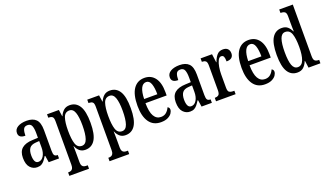

<svg xmlns="http://www.w3.org/2000/svg" viewBox="-84 -1391 3885 2257"><g transform="rotate(-20 1859.0 -263.0)"><path d="M160 10Q109 10 73 -29Q37 -68 37 -151Q37 -230 82 -268.5Q127 -307 218 -310L284 -313V-373Q284 -429 271 -462Q258 -495 218 -495Q179 -495 166.5 -465.5Q154 -436 154 -386Q71 -386 71 -449Q71 -496 114 -521.5Q157 -547 226 -547Q303 -547 342.5 -507.5Q382 -468 382 -373V-115Q382 -73 393 -58Q404 -43 431 -43H434V0H305L292 -84H285Q268 -56 251.5 -35Q235 -14 214 -2Q193 10 160 10ZM194 -45Q235 -45 260 -86.5Q285 -128 285 -191V-272L242 -269Q184 -265 161.5 -234Q139 -203 139 -145Q139 -99 152 -72Q165 -45 194 -45Z M478 234V191H485Q500 191 513.5 186Q527 181 536 166Q545 151 545 120V-424Q545 -469 529 -481Q513 -493 488 -493H479V-536H627L639 -453H642Q659 -494 688 -520Q717 -546 764 -546Q842 -546 884 -479.5Q926 -413 926 -268Q926 -124 884 -56.5Q842 11 762 11Q719 11 691 -12.5Q663 -36 646 -77H643Q644 -55 644.5 -26Q645 3 645 37V124Q645 153 654 167.5Q663 182 677 186.5Q691 191 705 191H724V234ZM739 -47Q786 -47 806 -105.5Q826 -164 826 -272Q826 -377 806 -433Q786 -489 740 -489Q684 -489 664.5 -431Q645 -373 645 -271Q645 -164 664.5 -105.5Q684 -47 739 -47Z M981 234V191H988Q1003 191 1016.5 186Q1030 181 1039 166Q1048 151 1048 120V-424Q1048 -469 1032 -481Q1016 -493 991 -493H982V-536H1130L1142 -453H1145Q1162 -494 1191 -520Q1220 -546 1267 -546Q1345 -546 1387 -479.5Q1429 -413 1429 -268Q1429 -124 1387 -56.5Q1345 11 1265 11Q1222 11 1194 -12.5Q1166 -36 1149 -77H1146Q1147 -55 1147.5 -26Q1148 3 1148 37V124Q1148 153 1157 167.5Q1166 182 1180 186.5Q1194 191 1208 191H1227V234ZM1242 -47Q1289 -47 1309 -105.5Q1329 -164 1329 -272Q1329 -377 1309 -433Q1289 -489 1243 -489Q1187 -489 1167.5 -431Q1148 -373 1148 -271Q1148 -164 1167.5 -105.5Q1187 -47 1242 -47Z M1708 10Q1612 10 1562 -62Q1512 -134 1512 -264Q1512 -405 1561 -476Q1610 -547 1699 -547Q1782 -547 1829 -485Q1876 -423 1876 -305V-263H1611Q1612 -152 1642.5 -100Q1673 -48 1729 -48Q1771 -48 1797.5 -72Q1824 -96 1838 -129Q1847 -125 1854 -116.5Q1861 -108 1861 -94Q1861 -72 1845 -48Q1829 -24 1795 -7Q1761 10 1708 10ZM1778 -314Q1778 -395 1760.5 -444.5Q1743 -494 1702 -494Q1660 -494 1637.5 -447.5Q1615 -401 1613 -314Z M2072 10Q2021 10 1985 -29Q1949 -68 1949 -151Q1949 -230 1994 -268.5Q2039 -307 2130 -310L2196 -313V-373Q2196 -429 2183 -462Q2170 -495 2130 -495Q2091 -495 2078.5 -465.5Q2066 -436 2066 -386Q1983 -386 1983 -449Q1983 -496 2026 -521.5Q2069 -547 2138 -547Q2215 -547 2254.5 -507.5Q2294 -468 2294 -373V-115Q2294 -73 2305 -58Q2316 -43 2343 -43H2346V0H2217L2204 -84H2197Q2180 -56 2163.5 -35Q2147 -14 2126 -2Q2105 10 2072 10ZM2106 -45Q2147 -45 2172 -86.5Q2197 -128 2197 -191V-272L2154 -269Q2096 -265 2073.5 -234Q2051 -203 2051 -145Q2051 -99 2064 -72Q2077 -45 2106 -45Z M2398 0V-43H2401Q2427 -43 2445 -55.5Q2463 -68 2463 -115V-425Q2463 -469 2446 -481Q2429 -493 2403 -493H2400V-536H2543L2557 -430H2560Q2577 -479 2604.5 -512.5Q2632 -546 2680 -546Q2722 -546 2741.5 -524.5Q2761 -503 2761 -469Q2761 -435 2740 -416.5Q2719 -398 2675 -398Q2675 -439 2666.5 -458Q2658 -477 2635 -477Q2611 -477 2595 -446Q2579 -415 2571 -368.5Q2563 -322 2563 -276V-110Q2563 -66 2580 -54.5Q2597 -43 2622 -43H2643V0Z M3010 10Q2914 10 2864 -62Q2814 -134 2814 -264Q2814 -405 2863 -476Q2912 -547 3001 -547Q3084 -547 3131 -485Q3178 -423 3178 -305V-263H2913Q2914 -152 2944.5 -100Q2975 -48 3031 -48Q3073 -48 3099.5 -72Q3126 -96 3140 -129Q3149 -125 3156 -116.5Q3163 -108 3163 -94Q3163 -72 3147 -48Q3131 -24 3097 -7Q3063 10 3010 10ZM3080 -314Q3080 -395 3062.5 -444.5Q3045 -494 3004 -494Q2962 -494 2939.5 -447.5Q2917 -401 2915 -314Z M3415 10Q3337 10 3295.5 -56.5Q3254 -123 3254 -267Q3254 -412 3296 -479Q3338 -546 3416 -546Q3462 -546 3489.5 -522.5Q3517 -499 3534 -461H3538Q3537 -484 3536.5 -511.5Q3536 -539 3536 -567V-649Q3536 -693 3517 -705Q3498 -717 3471 -717H3465V-760H3635V-115Q3635 -70 3651.5 -56.5Q3668 -43 3696 -43H3704V0H3555L3543 -89H3540Q3521 -43 3492 -16.5Q3463 10 3415 10ZM3441 -48Q3492 -48 3514 -107Q3536 -166 3536 -267Q3536 -374 3515.5 -431Q3495 -488 3440 -488Q3394 -488 3374 -431Q3354 -374 3354 -266Q3354 -157 3374 -102.5Q3394 -48 3441 -48Z"/></g></svg>

Font: Noto Serif Tamil ExtraCondensed Medium
Style: Regular
Weight: 500
Width: 2
Designer: Indian Type Foundry, Tom Grace, and the Monotype Design Team
Foundry: Monotype Imaging Inc.
Version: Version 2.004; ttfautohint (v1.8.4.7-5d5b)